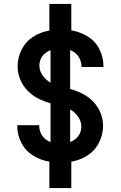

<svg xmlns="http://www.w3.org/2000/svg" viewBox="-20 -858 616 980"><path d="M232 102H344V-33Q388 -40 426.5 -64.5Q465 -89 485.5 -130Q506 -171 506 -216Q506 -250 493 -282Q480 -314 456 -339Q432 -364 401.5 -379.5Q371 -395 338 -404V-602Q355 -596 368.5 -583.5Q382 -571 389 -553.5Q396 -536 396 -518Q396 -517 396 -516H508V-520Q508 -565 487.5 -606.5Q467 -648 427.5 -672Q388 -696 344 -703V-838H232V-702Q188 -695 149.5 -670.5Q111 -646 90.5 -605Q70 -564 70 -519Q70 -485 83 -453Q96 -421 120 -396Q144 -371 174.5 -355.5Q205 -340 238 -331V-133Q221 -139 207.5 -151.5Q194 -164 187 -181.5Q180 -199 180 -217Q180 -218 180 -219H68V-215Q68 -170 89 -129Q110 -88 149 -64Q188 -40 232 -33ZM238 -436Q214 -450 197.5 -473Q181 -496 181 -524Q181 -541 188 -557Q195 -573 208.5 -584.5Q222 -596 238 -602ZM338 -133V-299Q362 -286 378.5 -262.5Q395 -239 395 -212Q395 -194 388 -178Q381 -162 367.5 -150.5Q354 -139 338 -133Z"/></svg>

Font: Iosevka Sparkle Semibold
Style: Regular
Weight: 600
Designer: Belleve Invis
Foundry: Belleve Invis
Version: Version 4.5.0; ttfautohint (v1.8.3)